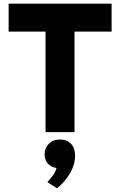

<svg xmlns="http://www.w3.org/2000/svg" viewBox="-20 -720 655 1046"><path d="M228 0V-548H27V-700H588V-548H386V0ZM291 306 238 272Q259 249.5 270.5 232.8Q282 216 288 195Q263.5 192.5 243.2 173.8Q223 155 223 120Q223 87 246 63.5Q269 40 308 40Q343.5 40 366.2 62.8Q389 85.5 389 129Q389 175.5 362.5 222Q336 268.5 291 306Z"/></svg>

Font: Overpass Black
Style: Regular
Weight: 900
Designer: Delve Withrington, Dave Bailey, Thomas Jockin
Foundry: Delve Fonts LLC
Version: Version 4.000; ttfautohint (v1.8.3)